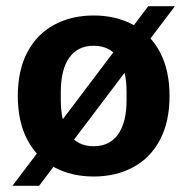

<svg xmlns="http://www.w3.org/2000/svg" viewBox="-20 -560 605 620"><path d="M37.5 -250Q37.5 -333 68.4 -391.5Q99.3 -450 155.1 -480Q210.8 -510 282.5 -510Q354.2 -510 409.9 -480Q465.7 -450 496.6 -391.5Q527.5 -333 527.5 -250Q527.5 -167 496.6 -108.5Q465.7 -50 409.9 -20Q354.2 10 282.5 10Q210.8 10 155.1 -20Q99.3 -50 68.4 -108.5Q37.5 -167 37.5 -250ZM282.5 -87.8Q334 -87.8 361.4 -126.3Q388.7 -164.9 388.7 -236.8V-263.2Q388.7 -335.1 361.4 -373.7Q334 -412.2 282.5 -412.2Q231 -412.2 203.6 -373.7Q176.3 -335.1 176.3 -263.2V-236.8Q176.3 -164.9 203.6 -126.3Q231 -87.8 282.5 -87.8ZM544.8 -540 106.3 40H20.2L458.7 -540Z"/></svg>

Font: TASA Orbiter VF Text
Style: Regular
Weight: 400
Designer: Weizhong Zhang
Foundry: 本地遙控
Version: Version 1.001;Glyphs 3.2 (3192)